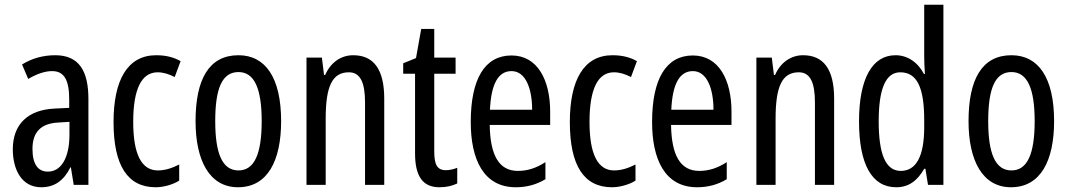

<svg xmlns="http://www.w3.org/2000/svg" viewBox="-20 -780 4509 810"><path d="M213 -547C162 -547 115 -534 73 -508L99 -447C137 -469 170 -480 200 -480C251 -480 272 -442 272 -360V-325L211 -322C98 -317 34 -256 34 -150C34 -65 71 10 154 10C210 10 249 -18 277 -74H279L291 0H353V-362C353 -480 314 -547 213 -547ZM225 -263 273 -266V-212C273 -114 238 -56 182 -56C141 -56 117 -86 117 -152C117 -222 152 -259 225 -263Z M637 10C667 10 708 0 736 -18V-86C705 -70 675 -61 646 -61C577 -61 542 -129 542 -266C542 -404 577 -475 645 -475C668 -475 692 -468 717 -455L742 -522C714 -538 681 -547 639 -547C517 -547 459 -441 459 -265C459 -82 518 10 637 10Z M1166 -269C1166 -452 1100 -547 986 -547C862 -547 805 -446 805 -269C805 -101 865 10 984 10C1109 10 1166 -102 1166 -269ZM888 -269C888 -407 917 -476 986 -476C1053 -476 1084 -407 1084 -269C1084 -130 1053 -61 986 -61C918 -61 888 -132 888 -269Z M1470 -547C1419 -547 1375 -517 1352 -464H1347L1338 -537H1273V0H1354V-279C1354 -417 1382 -475 1452 -475C1500 -475 1520 -432 1520 -348V0H1601V-364C1601 -488 1556 -547 1470 -547Z M1861 -62C1822 -62 1812 -89 1812 -143V-469H1902V-537H1812V-658H1757L1735 -535L1681 -513V-469H1731V-133C1731 -37 1763 10 1834 10C1864 10 1888 4 1909 -6V-72C1893 -66 1877 -62 1861 -62Z M2138 -546C2025 -546 1966 -447 1966 -265C1966 -109 2019 10 2156 10C2202 10 2243 -1 2281 -24V-96C2241 -70 2204 -59 2165 -59C2086 -59 2048 -123 2046 -253H2301V-309C2301 -442 2248 -546 2138 -546ZM2138 -480C2198 -480 2225 -405 2225 -317H2047C2052 -428 2083 -480 2138 -480Z M2562 10C2592 10 2633 0 2661 -18V-86C2630 -70 2600 -61 2571 -61C2502 -61 2467 -129 2467 -266C2467 -404 2502 -475 2570 -475C2593 -475 2617 -468 2642 -455L2667 -522C2639 -538 2606 -547 2564 -547C2442 -547 2384 -441 2384 -265C2384 -82 2443 10 2562 10Z M2903 -546C2790 -546 2731 -447 2731 -265C2731 -109 2784 10 2921 10C2967 10 3008 -1 3046 -24V-96C3006 -70 2969 -59 2930 -59C2851 -59 2813 -123 2811 -253H3066V-309C3066 -442 3013 -546 2903 -546ZM2903 -480C2963 -480 2990 -405 2990 -317H2812C2817 -428 2848 -480 2903 -480Z M3368 -547C3317 -547 3273 -517 3250 -464H3245L3236 -537H3171V0H3252V-279C3252 -417 3280 -475 3350 -475C3398 -475 3418 -432 3418 -348V0H3499V-364C3499 -488 3454 -547 3368 -547Z M3761 10C3813 10 3850 -17 3879 -68H3884L3895 0H3960V-760H3879V-542C3879 -521 3880 -498 3882 -468H3878C3851 -519 3807 -547 3758 -547C3659 -547 3604 -447 3604 -268C3604 -87 3658 10 3761 10ZM3780 -59C3716 -59 3687 -130 3687 -268C3687 -402 3715 -475 3778 -475C3848 -475 3879 -412 3879 -274V-244C3879 -120 3845 -59 3780 -59Z M4427 -269C4427 -452 4361 -547 4247 -547C4123 -547 4066 -446 4066 -269C4066 -101 4126 10 4245 10C4370 10 4427 -102 4427 -269ZM4149 -269C4149 -407 4178 -476 4247 -476C4314 -476 4345 -407 4345 -269C4345 -130 4314 -61 4247 -61C4179 -61 4149 -132 4149 -269Z"/></svg>

Font: Noto Sans Gurmukhi UI ExtraCondensed
Style: Regular
Weight: 400
Width: 2
Designer: Jelle Bosma - Monotype Design Team
Foundry: Monotype Imaging Inc.
Version: Version 2.004